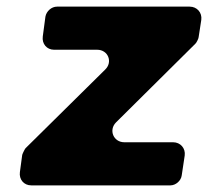

<svg xmlns="http://www.w3.org/2000/svg" viewBox="-20 -559 627 579"><path d="M579 -447 587 -499C590 -521 574 -539 552 -539H152C135 -539 120 -525 117 -509L109 -449C106 -427 121 -409 143 -409H273C306 -409 321 -372 297 -349L57 -112C55 -110 48 -96 47 -92L40 -40C37 -18 52 0 74 0H494C510 0 526 -14 528 -30L537 -90C540 -112 524 -130 502 -130H355C322 -130 307 -167 330 -190L569 -427C572 -429 579 -443 579 -447Z"/></svg>

Font: Trueno
Style: RoundBdIt
Weight: 700
Designer: Julieta Ulanovsky, Jasper
Foundry: Julieta Ulanovsky, Cannot Into Space Fonts
Version: Version 3.001